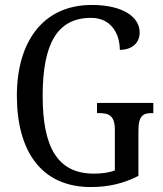

<svg xmlns="http://www.w3.org/2000/svg" viewBox="-20 -744 657 774"><path d="M346 10C420 10 479 -5 538 -35V-217C538 -280 559 -288 592 -288H598V-329H371V-288H378C417 -288 443 -280 443 -221V-57C420 -48 389 -44 359 -44C208 -44 152 -156 152 -358C152 -566 210 -672 347 -672C431 -672 463 -604 463 -543C511 -543 543 -570 543 -613C543 -676 475 -724 350 -724C152 -724 48 -574 48 -358C48 -137 145 10 346 10Z"/></svg>

Font: Noto Serif Tamil Condensed
Style: Italic
Weight: 400
Width: 3
Italic angle: -12°
Designer: Indian Type Foundry, Tom Grace, and the Monotype Design Team
Foundry: Monotype Imaging Inc.
Version: Version 2.003